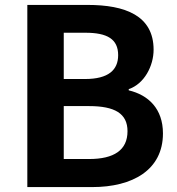

<svg xmlns="http://www.w3.org/2000/svg" viewBox="-20 -760 721 780"><path d="M91 0H355C518 0 642 -69 642 -218C642 -318 583 -374 503 -393V-398C566 -419 604 -492 604 -558C604 -697 488 -740 336 -740H91ZM239 -439V-627H327C416 -627 460 -601 460 -536C460 -476 421 -439 325 -439ZM239 -114V-329H342C446 -329 498 -299 498 -227C498 -150 443 -114 342 -114Z"/></svg>

Font: Spoqa Han Sans Neo Bold
Style: Bold
Weight: 700
Designer: [Spoqa Han Sans Neo] Dong-huui Kim  Younghwa Kang  Yujin Lee  [Noto Sans] Ryoko NISHIZUKA  (kana & ideographs); Paul D. 
Foundry: Spoqa (http://www.spoqa-han-sans.com)
Version: Version 1.000